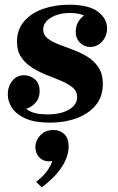

<svg xmlns="http://www.w3.org/2000/svg" viewBox="-20 -510 500 814"><path d="M192 10Q128 10 88.5 -7.5Q49 -25 31 -52.5Q13 -80 13 -110Q13 -143 32 -167Q51 -191 82 -191Q107 -191 127.5 -174Q148 -157 148 -124Q148 -90 125.5 -69Q103 -48 80 -48Q65 -48 52 -57Q39 -66 39 -81H72Q72 -62 98.5 -43.5Q125 -25 182 -25Q219 -25 247 -34Q275 -43 291 -59.5Q307 -76 307 -98Q307 -123 288.5 -138.5Q270 -154 241 -166.5Q212 -179 179.5 -191.5Q147 -204 118 -222Q89 -240 70.5 -266.5Q52 -293 52 -334Q52 -385 82.5 -420Q113 -455 163 -472.5Q213 -490 273 -490Q356 -490 395 -460.5Q434 -431 434 -390Q434 -357 413 -334Q392 -311 362 -311Q337 -311 319 -329Q301 -347 301 -376Q301 -405 318.5 -427.5Q336 -450 360 -450Q375 -450 385.5 -439Q396 -428 396 -407H366Q366 -425 343 -440Q320 -455 276 -455Q243 -455 217.5 -445.5Q192 -436 177.5 -420.5Q163 -405 163 -385Q163 -362 181.5 -347.5Q200 -333 228.5 -322Q257 -311 289.5 -299Q322 -287 350.5 -269.5Q379 -252 397.5 -224.5Q416 -197 416 -154Q416 -100 385.5 -63.5Q355 -27 304 -8.5Q253 10 192 10ZM207 41Q234 41 252.5 58.5Q271 76 271 110Q271 138 258.5 167.5Q246 197 220.5 226.5Q195 256 157 284L133 261Q166 235 181 213Q196 191 202 172Q198 173 195 173.5Q192 174 187 174Q162 174 146 156.5Q130 139 130 114Q130 86 151 63.5Q172 41 207 41Z"/></svg>

Font: Brygada 1918
Style: Italic
Weight: 400
Italic angle: -8°
Designer: Mateusz Machalski | Borys Kosmynka | Przemek Hoffer
Foundry: NIEPODLEGLA 2018
Version: Version 3.006